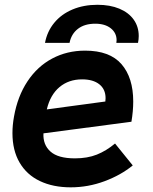

<svg xmlns="http://www.w3.org/2000/svg" viewBox="-20 -770 640 802"><path d="M32 -214Q32 -247.5 38.5 -283Q53.5 -368 94.8 -430.2Q136 -492.5 198 -525.5Q260 -558.5 335.5 -558.5Q438.5 -558.5 487.5 -502Q536.5 -445.5 536.5 -346Q536.5 -306 529 -261.5L161.5 -213Q159 -165.5 190.8 -137Q222.5 -108.5 293 -108.5Q345 -108.5 384.5 -124.2Q424 -140 460.5 -170.5L534.5 -79Q485 -38.5 416.5 -13Q348 12.5 275.5 12.5Q201.5 12.5 146.5 -13.8Q91.5 -40 61.8 -91Q32 -142 32 -214ZM421 -360Q421 -397 395 -417.8Q369 -438.5 323 -438.5Q267 -438.5 228.5 -406.2Q190 -374 175.5 -313L420 -346Q421 -356 421 -360ZM387 -750Q439.5 -750 478.5 -733.8Q517.5 -717.5 538.5 -688Q559.5 -658.5 559.5 -619.5Q559.5 -606 556.5 -591H466Q467 -599 467 -602Q467 -632.5 442.8 -651.8Q418.5 -671 378 -671Q333.5 -671 305.8 -649.8Q278 -628.5 270.5 -591H168Q177 -639 206.8 -675Q236.5 -711 283 -730.5Q329.5 -750 387 -750Z"/></svg>

Font: JuliaMono ExtraBold
Style: Italic
Weight: 800
Italic angle: -9°
Monospace: yes
Designer: cormullion
Foundry: corm
Version: Version 0.057; ttfautohint (v1.8.4)